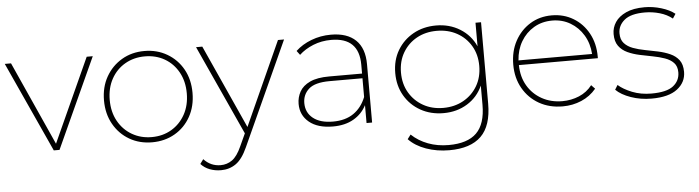

<svg xmlns="http://www.w3.org/2000/svg" viewBox="-46 -714 4012 1102"><g transform="rotate(-5 1960.5 -163.0)"><path d="M242 0 5 -519H41L258 -37L477 -519H512L275 0Z M809 3Q736 3 678.5 -30.5Q621 -64 587.5 -123.5Q554 -183 554 -260Q554 -337 587.5 -396Q621 -455 678.5 -489Q736 -523 809 -523Q882 -523 940 -489Q998 -455 1031 -396Q1064 -337 1064 -260Q1064 -183 1031 -123.5Q998 -64 940 -30.5Q882 3 809 3ZM809 -27Q873 -27 923 -56.5Q973 -86 1002 -138.5Q1031 -191 1031 -260Q1031 -329 1002 -381.5Q973 -434 923 -463Q873 -492 809 -492Q746 -492 695.5 -463Q645 -434 616 -381.5Q587 -329 587 -260Q587 -191 616 -138.5Q645 -86 695.5 -56.5Q746 -27 809 -27Z M1189 197Q1154 197 1124 185.5Q1094 174 1073 151L1092 125Q1132 168 1189 168Q1226 168 1255.5 147Q1285 126 1310 70L1343 -2L1107 -519H1143L1361 -37L1579 -519H1614L1342 78Q1312 145 1274.5 171Q1237 197 1189 197Z M2044 0V-103Q2019 -54 1970 -25.5Q1921 3 1851 3Q1763 3 1714 -37.5Q1665 -78 1665 -143Q1665 -181 1683 -213.5Q1701 -246 1742.5 -265.5Q1784 -285 1854 -285H2043V-336Q2043 -493 1883 -493Q1827 -493 1779 -473.5Q1731 -454 1698 -423L1680 -447Q1717 -482 1770.5 -502.5Q1824 -523 1884 -523Q1977 -523 2026.5 -475.5Q2076 -428 2076 -336V0ZM2043 -150V-258H1854Q1769 -258 1733.5 -226Q1698 -194 1698 -145Q1698 -90 1739 -57.5Q1780 -25 1853 -25Q1925 -25 1972 -57.5Q2019 -90 2043 -150Z M2504 197Q2433 197 2371 175Q2309 153 2271 113L2290 88Q2330 126 2384.5 146.5Q2439 167 2503 167Q2612 167 2664 115.5Q2716 64 2716 -46V-157Q2687 -92 2627 -55Q2567 -18 2490 -18Q2416 -18 2358 -50.5Q2300 -83 2266.5 -140Q2233 -197 2233 -271Q2233 -345 2266.5 -401.5Q2300 -458 2358 -490.5Q2416 -523 2490 -523Q2567 -523 2627.5 -485.5Q2688 -448 2717 -383V-519H2749V-50Q2749 77 2688 137Q2627 197 2504 197ZM2491 -48Q2556 -48 2607 -76.5Q2658 -105 2687.5 -155Q2717 -205 2717 -271Q2717 -336 2687.5 -386Q2658 -436 2607 -464Q2556 -492 2491 -492Q2426 -492 2375.5 -464Q2325 -436 2295.5 -386Q2266 -336 2266 -271Q2266 -205 2295.5 -155Q2325 -105 2375.5 -76.5Q2426 -48 2491 -48Z M3175 3Q3098 3 3039 -30.5Q2980 -64 2946 -123.5Q2912 -183 2912 -260Q2912 -337 2944 -396Q2976 -455 3031 -489Q3086 -523 3156 -523Q3225 -523 3280 -490Q3335 -457 3367 -398.5Q3399 -340 3399 -264Q3399 -261 3399 -255H2944Q2945 -187 2975 -136Q3005 -85 3057 -56Q3109 -27 3175 -27Q3226 -27 3271.5 -46Q3317 -65 3347 -104L3368 -82Q3333 -40 3282.5 -18.5Q3232 3 3175 3ZM2944 -282H3368Q3364 -343 3335.5 -390.5Q3307 -438 3260.5 -465.5Q3214 -493 3156 -493Q3097 -493 3050.5 -465.5Q3004 -438 2976 -390.5Q2948 -343 2944 -282Z M3687 3Q3623 3 3567.5 -16.5Q3512 -36 3482 -66L3498 -92Q3527 -66 3577 -46Q3627 -26 3688 -26Q3776 -26 3814 -56Q3852 -86 3852 -134Q3852 -169 3833 -189Q3814 -209 3782.5 -220Q3751 -231 3714 -238Q3677 -245 3639.5 -253Q3602 -261 3570.5 -275.5Q3539 -290 3520 -316Q3501 -342 3501 -385Q3501 -422 3521.5 -453Q3542 -484 3584 -503.5Q3626 -523 3691 -523Q3739 -523 3787 -508.5Q3835 -494 3865 -470L3848 -444Q3817 -469 3775 -481Q3733 -493 3690 -493Q3609 -493 3572 -462Q3535 -431 3535 -386Q3535 -350 3554 -329Q3573 -308 3604 -296.5Q3635 -285 3672.5 -278Q3710 -271 3747 -263Q3784 -255 3815.5 -241Q3847 -227 3866 -202Q3885 -177 3885 -134Q3885 -74 3835 -35.5Q3785 3 3687 3Z"/></g></svg>

Font: Montserrat ExtraLight
Style: Regular
Weight: 200
Designer: Julieta Ulanovsky
Foundry: Julieta Ulanovsky
Version: Version 9.000; ttfautohint (v1.8.4.7-5d5b)